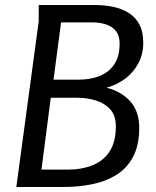

<svg xmlns="http://www.w3.org/2000/svg" viewBox="-20 -744 620 764"><path d="M550 -574Q550 -529 531 -493Q512 -457 479.5 -432Q447 -407 404 -395Q463 -380 498.5 -340.5Q534 -301 534 -235Q534 -166 509.5 -120Q485 -74 443 -48Q401 -22 347 -11Q293 0 234 0H45L134 -659V-724H356Q395 -724 429.5 -717Q464 -710 491.5 -693Q519 -676 534.5 -647Q550 -618 550 -574ZM456 -570Q456 -603 440.5 -621.5Q425 -640 400 -647.5Q375 -655 345 -655H223L193 -427H292Q341 -427 377.5 -442Q414 -457 435 -488.5Q456 -520 456 -570ZM441 -241Q441 -284 419 -308.5Q397 -333 362 -344Q327 -355 288 -355H182L145 -69H248Q305 -69 348.5 -86.5Q392 -104 416.5 -142Q441 -180 441 -241Z"/></svg>

Font: Rosario
Style: Italic
Weight: 400
Italic angle: -8.05°
Designer: Hector Gatti
Foundry: Omnibus Type
Version: Version 1.201